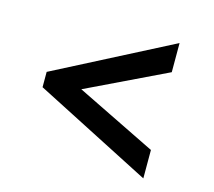

<svg xmlns="http://www.w3.org/2000/svg" viewBox="-84 -658 837 751"><g transform="rotate(15 334.5 -282.0)"><path d="M555 -8 82 -250.5V-312.5L555 -556V-438L230.5 -282L555 -123Z"/></g></svg>

Font: Merriweather Light 18pt Black
Style: Regular
Weight: 900
Version: Version 2.100